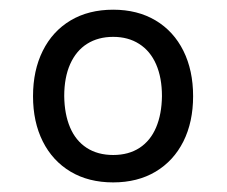

<svg xmlns="http://www.w3.org/2000/svg" viewBox="-20 -736 473 400"><path d="M48.8 -535.6Q48.8 -589.4 69.1 -630.1Q89.4 -670.9 127 -693.4Q164.6 -715.8 215.8 -715.8V-659.2Q184.6 -659.2 161.6 -644.8Q138.7 -630.4 126.2 -602.5Q113.8 -574.7 113.8 -535.6Q114.3 -498 126 -470.5Q137.7 -442.9 160.6 -428Q183.6 -413.1 215.8 -413.1V-356Q164.6 -356 127 -378.4Q89.4 -400.9 69.1 -441.4Q48.8 -481.9 48.8 -535.6ZM317.4 -535.6Q317.4 -574.2 305.2 -602.1Q293 -629.9 270 -644.5Q247.1 -659.2 215.8 -659.2V-715.8Q266.6 -715.8 304.2 -693.4Q341.8 -670.9 362.1 -630.1Q382.3 -589.4 382.3 -535.6Q382.3 -481.9 362.1 -441.4Q341.8 -400.9 304.2 -378.4Q266.6 -356 215.8 -356V-413.1Q248 -413.1 270.8 -428Q293.5 -442.9 305.2 -470.5Q316.9 -498 317.4 -535.6Z"/></svg>

Font: Wand UI Pro
Style: Regular
Weight: 400
Designer: Andreas Faust
Version: Version 1.003;FEAKit 1.0